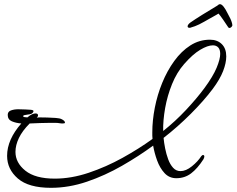

<svg xmlns="http://www.w3.org/2000/svg" viewBox="-20 -742 1132 919"><path d="M224 157Q117 157 65.5 112.5Q14 68 14 4Q14 -74 82 -151Q56 -153 36.5 -161.5Q17 -170 17 -192Q17 -208 32.5 -213.5Q48 -219 67 -219Q77 -219 86.5 -218.5Q96 -218 103 -218Q112 -218 127.5 -216.5Q143 -215 140 -208Q136 -197 121.5 -195Q107 -193 97 -191Q91 -190 91 -186Q91 -182 97 -181.5Q103 -181 111 -180Q124 -191 133.5 -195Q143 -199 150 -199Q162 -199 162 -190Q162 -184 156 -179Q161 -180 165.5 -180Q170 -180 174 -180Q185 -180 206 -179.5Q227 -179 246.5 -177.5Q266 -176 274 -172Q291 -164 291 -155Q291 -151 281 -151Q279 -151 275.5 -151Q272 -151 267 -152Q256 -154 244.5 -154Q233 -154 220 -154Q197 -154 171.5 -153Q146 -152 122 -151Q87 -116 70.5 -81.5Q54 -47 54 -15Q54 37 101.5 75Q149 113 242 113Q321 113 404.5 85Q488 57 566.5 13.5Q645 -30 710 -77Q709 -85 709 -93Q709 -101 709 -109Q709 -165 721 -226.5Q733 -288 756.5 -345.5Q780 -403 814 -450Q848 -497 891 -524.5Q934 -552 985 -552Q1020 -552 1041.5 -531Q1063 -510 1063 -472Q1063 -441 1048 -402Q1033 -363 998 -316Q955 -259 893 -197Q831 -135 763 -82Q765 -59 770.5 -31.5Q776 -4 785 20.5Q794 45 808.5 61Q823 77 844 77Q870 77 898.5 54Q927 31 943 6Q945 4 946.5 2.5Q948 1 950 0H952Q955 0 956.5 2Q958 4 958 5V7Q958 12 954 20Q925 65 894.5 88Q864 111 824 111Q790 111 767.5 86.5Q745 62 732 26Q719 -10 713 -45Q645 5 564 51.5Q483 98 396.5 127.5Q310 157 224 157ZM761 -115Q819 -161 870.5 -216Q922 -271 959 -321Q1000 -377 1017 -418Q1034 -459 1034 -484Q1034 -505 1024.5 -515Q1015 -525 999 -525Q974 -525 938 -503.5Q902 -482 861 -435Q826 -395 803.5 -339.5Q781 -284 770.5 -225Q760 -166 761 -115ZM887 -609Q878 -609 878 -616Q878 -624 891 -634Q911 -648 948.5 -671.5Q986 -695 1020 -715Q1027 -722 1033 -722Q1048 -722 1070 -677Q1077 -665 1082.5 -653Q1088 -641 1090 -633Q1092 -627 1092 -621V-619Q1089 -612 1082.5 -609Q1076 -606 1072 -612Q1063 -626 1048.5 -647Q1034 -668 1026 -677Q1021 -674 1014 -670Q1007 -666 998 -661Q990 -657 980 -651Q970 -645 959 -639Q931 -623 913 -616.5Q895 -610 890 -609Z"/></svg>

Font: WindSong Medium
Style: Regular
Weight: 500
Designer: Robert E. Leuschke
Foundry: Robert E. Leuschke
Version: Version 1.010; ttfautohint (v1.8.3)